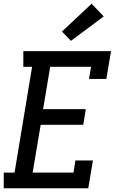

<svg xmlns="http://www.w3.org/2000/svg" viewBox="-21 -1009 641 1029"><path d="M-1 0V-84H57L151 -651H104V-735H574L549 -586H456L467 -651H248L210 -424H439L425 -340H197L154 -84H373L383 -149H477L452 0ZM359 -790 311 -840 470 -989 535 -921Z"/></svg>

Font: Iosevka Etoile Medium Oblique
Style: Regular
Weight: 500
Italic angle: -9°
Designer: Belleve Invis
Foundry: Belleve Invis
Version: Version 15.5.2; ttfautohint (v1.8.4)